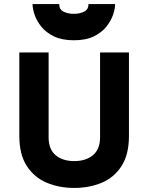

<svg xmlns="http://www.w3.org/2000/svg" viewBox="-20 -918 730 944"><path d="M345 6Q271 6 210 -19.5Q149 -45 112 -101.5Q75 -158 75 -250V-660H219V-243Q219 -184 253.5 -155Q288 -126 345 -126Q402 -126 437 -155Q472 -184 472 -243V-660H614V-250Q614 -158 577.5 -101.5Q541 -45 480 -19.5Q419 6 345 6ZM343 -720Q285 -720 245.5 -739Q206 -758 183 -787Q160 -816 150 -846Q140 -876 140 -898H271Q271 -871 293 -860.5Q315 -850 343 -850Q371 -850 393 -860.5Q415 -871 415 -898H546Q546 -876 536 -846Q526 -816 503 -787Q480 -758 441 -739Q402 -720 343 -720Z"/></svg>

Font: Lil Grotesk Black
Style: Regular
Weight: 900
Designer: Bastien Sozeau
Foundry: NBR — Bastien Sozeau
Version: Version 3.003; ttfautohint (v1.8.4.7-5d5b);gftools[0.9.33]